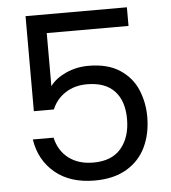

<svg xmlns="http://www.w3.org/2000/svg" viewBox="-52 -772 732 821"><g transform="rotate(-5 314.0 -361.0)"><path d="M523 -644H172V-416Q195 -448 240 -468.5Q285 -489 337 -489Q420 -489 472 -454.5Q524 -420 546.5 -365.5Q569 -311 569 -250Q569 -178 542 -121Q515 -64 459.5 -31Q404 2 322 2Q217 2 152 -52Q87 -106 73 -196H162Q175 -139 217 -107Q259 -75 323 -75Q402 -75 442 -122.5Q482 -170 482 -248Q482 -326 442 -368.5Q402 -411 324 -411Q271 -411 231.5 -385.5Q192 -360 174 -316H88V-724H523Z"/></g></svg>

Font: DVN-Poppins
Style: Regular
Weight: 400
Designer: Ninad Kale (Devanagari), Jonny Pinhorn (Latin)
Foundry: Indian Type Foundry
Version: 4.004